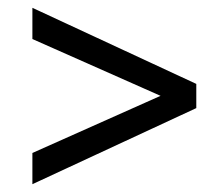

<svg xmlns="http://www.w3.org/2000/svg" viewBox="-20 -476 573 492"><path d="M483 -261V-199L63 -4V-84L433 -249V-212L63 -376V-456Z"/></svg>

Font: Ysabeau Office SemiBold
Style: Regular
Weight: 600
Designer: Christian Thalmann (Catharsis Fonts)
Version: Version 2.001;gftools[0.9.30]; featfreeze: tnum,lnum,ss02